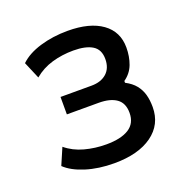

<svg xmlns="http://www.w3.org/2000/svg" viewBox="-99 -600 691 704"><g transform="rotate(-20 246.5 -248.5)"><path d="M232 9Q171 9 121.5 -6.5Q72 -22 45 -48L73 -113Q103 -88 143.5 -77Q184 -66 228 -66Q285 -66 316 -85.5Q347 -105 347 -146Q347 -184 322.5 -201.5Q298 -219 253 -219H129V-287H250Q287 -287 309 -306.5Q331 -326 331 -362Q331 -399 305 -415Q279 -431 231 -431Q187 -431 147.5 -419.5Q108 -408 77 -382L49 -448Q78 -476 128 -491Q178 -506 236 -506Q322 -506 370 -471.5Q418 -437 418 -375Q418 -340 407 -310.5Q396 -281 369 -262V-255Q394 -242 408 -224.5Q422 -207 428 -185.5Q434 -164 434 -137Q434 -69 380 -30Q326 9 232 9Z"/></g></svg>

Font: Nunito Sans 7pt Condensed Medium
Style: Regular
Weight: 500
Width: 3
Designer: Vernon Adams
Foundry: Vernon Adams
Version: Version 3.101;gftools[0.9.27]